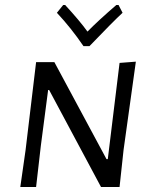

<svg xmlns="http://www.w3.org/2000/svg" viewBox="-20 -746 617 766"><path d="M473 -148 457 0H383L176 -387H172L143 -165L124 0H61L82 -147L124 -498H197L405 -111H410L457 -495L522 -500ZM469 -695Q430 -659 337 -562H313Q264 -634 207 -695L232 -726H240Q298 -663 329 -620Q371 -663 444 -726H453Z"/></svg>

Font: Alegreya Sans SC
Style: Italic
Weight: 400
Italic angle: -7°
Designer: Juan Pablo del Peral
Foundry: Huerta Tipografica
Version: Version 2.008; ttfautohint (v1.6)